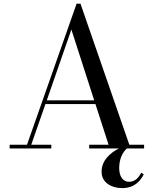

<svg xmlns="http://www.w3.org/2000/svg" viewBox="-20 -784 812 1014"><path d="M31 -19.5V0H251V-19.5H145L220 -234.5H484L553.5 -19.5H451V0H608C560.5 24.5 516.5 63.5 516.5 123.5C516.5 183.5 573.5 209.5 624.5 209.5C696 209.5 724.5 165 739 137L726.5 128C712 154 694 176 661.5 176C627.5 176 609.5 145.5 609.5 103.5C609.5 58 626 20.5 650.5 0H741V-19.5H663L405 -764.5H384.5L122.5 -19.5ZM357 -628 477.5 -254H227Z"/></svg>

Font: Bodoni* 11
Style: Regular
Weight: 400
Version: Version 2.3